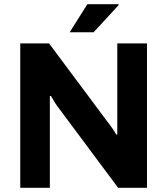

<svg xmlns="http://www.w3.org/2000/svg" viewBox="-20 -892 794 912"><path d="M311 -738.8 395 -872.1H543L543.9 -868.2L424.8 -738.8ZM76.2 0V-686H212.9L488.8 -315.9Q516.1 -281.7 532.2 -252.9H537.1V-315.9V-686H678.2V0H541L258.8 -378.9Q242.7 -399.4 222.2 -436H216.8V-378.9V0Z"/></svg>

Font: Archivo
Style: Bold
Weight: 700
Designer: Hector Gatti
Foundry: Omnibus-Type
Version: Version 2.001